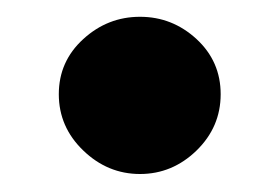

<svg xmlns="http://www.w3.org/2000/svg" viewBox="-20 -479 324 223"><path d="M48.3 -369.6Q48.3 -407.7 76.7 -433.6Q105 -459.5 142.6 -459.5Q180.2 -459.5 208.3 -433.6Q236.3 -407.7 236.3 -369.6Q236.3 -331.5 208.3 -304.2Q180.2 -276.9 142.6 -276.9Q105 -276.9 76.7 -304.2Q48.3 -331.5 48.3 -369.6Z"/></svg>

Font: Estedad-FD Black
Style: Regular
Weight: 900
Designer: Amin Abedi
Version: Version 7.3